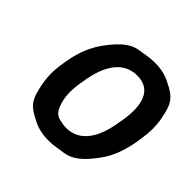

<svg xmlns="http://www.w3.org/2000/svg" viewBox="-183 -893 1076 1076"><g transform="rotate(45 355.0 -355.5)"><path d="M699 -339 704 -371C713 -426 712 -475 705 -518C685 -626 666 -652 579 -694C546 -711 506 -721 457 -721C435 -721 413 -719 392 -715C335 -704 281 -718 179 -576C140 -522 112 -453 99 -371L94 -339C85 -284 87 -235 95 -192C115 -85 135 -59 221 -17C255 0 295 10 344 10C366 10 388 8 409 4C466 -7 520 7 621 -134C660 -188 686 -257 699 -339ZM363 -110C351 -110 340 -111 329 -114C301 -120 264 -116 243 -207C234 -244 234 -289 242 -339L248 -372C268 -498 324 -600 438 -600C553 -600 577 -498 557 -372L551 -339C532 -214 477 -110 363 -110Z"/></g></svg>

Font: Asimov Print
Style: AIt
Weight: 500
Designer: Google
Version: Version 2.000980: 2014